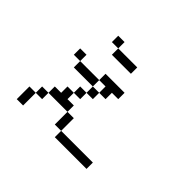

<svg xmlns="http://www.w3.org/2000/svg" viewBox="-169 -1075 1338 1338"><g transform="rotate(45 500.0 -406.0)"><path d="M375 -750H312.5V-812.5H375ZM125 -125H187.5V0H125ZM187.5 -187.5H250V-125H187.5ZM187.5 -562.5H250V-500H187.5ZM250 -250H312.5V-312.5H375V-250H437.5V-187.5H250ZM250 -500H437.5V-437.5H250ZM375 -375H437.5V-312.5H375ZM375 -750H562.5V-687.5H375ZM437.5 -187.5H500V-62.5H437.5ZM437.5 -437.5H500V-375H437.5ZM437.5 -562.5H625V-500H562.5V-437.5H500V-500H437.5ZM500 -62.5H812.5V0H500Z"/></g></svg>

Font: 寒蝉点阵体 16px
Style: Regular
Weight: 400
Designer: Designed by Warren2060
Foundry: ChillType
Version: Version 1.000